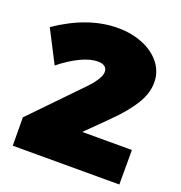

<svg xmlns="http://www.w3.org/2000/svg" viewBox="-129 -821 877 931"><g transform="rotate(20 310.0 -355.5)"><path d="M588 -178V0H38L37 -146L282 -399Q305 -423 320 -447Q335 -471 335 -488Q335 -506 322.5 -515.5Q310 -525 287 -525Q248 -525 198 -501Q148 -477 96 -435L10 -602Q170 -711 323 -711Q395 -711 453 -687Q511 -663 544.5 -620Q578 -577 578 -522Q578 -465 542 -407.5Q506 -350 440 -285L332 -178Z"/></g></svg>

Font: TypoPRO Montserrat Alternates
Style: Regular
Weight: 900
Designer: Julieta Ulanovsky
Foundry: Julieta Ulanovsky
Version: Version 6.001